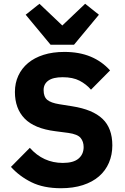

<svg xmlns="http://www.w3.org/2000/svg" viewBox="-20 -985 664 1017"><path d="M303 12Q211 12 147 -19.5Q83 -51 38 -101L138 -202Q209 -122 313 -122Q369 -122 396 -145Q423 -168 423 -206Q423 -235 407 -254.5Q391 -274 342 -281L273 -290Q162 -304 110.5 -357Q59 -410 59 -498Q59 -545 77 -584Q95 -623 128.5 -651Q162 -679 210.5 -694.5Q259 -710 321 -710Q400 -710 460 -685Q520 -660 563 -612L462 -510Q437 -539 401.5 -557.5Q366 -576 312 -576Q261 -576 236 -558Q211 -540 211 -508Q211 -472 230.5 -456Q250 -440 294 -433L363 -422Q471 -405 523 -355.5Q575 -306 575 -215Q575 -165 557 -123Q539 -81 504.5 -51Q470 -21 419 -4.5Q368 12 303 12ZM248 -748 116 -907 189 -965 310 -850 431 -965 504 -907 372 -748Z"/></svg>

Font: IBM Plex Arabic
Style: Bold
Weight: 700
Designer: Mike Abbink, Paul van der Laan, Pieter van Rosmalen, Wael Morcos, Khajak Apelian
Foundry: Bold Monday
Version: Version 1.0